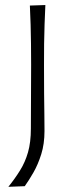

<svg xmlns="http://www.w3.org/2000/svg" viewBox="-20 -530 291 750"><path d="M12.7 199.7 76.7 197.3Q92.8 174.8 110.6 143.8Q128.4 112.8 141.1 72.5Q153.8 32.2 153.8 -18.1Q153.8 -49.8 153.3 -84.2Q152.8 -118.7 152.3 -165Q151.9 -211.4 151.9 -277.3Q151.9 -320.8 152.3 -359.4Q152.8 -397.9 154.1 -434.8Q155.3 -471.7 157.2 -510.3L96.7 -508.3Q98.6 -470.2 99.6 -433.6Q100.6 -397 101.1 -358.9Q101.6 -320.8 101.6 -277.3L100.6 -27.8Q100.6 25.9 89.4 64.9Q78.1 104 58.3 135.7Q38.6 167.5 12.7 199.7Z"/></svg>

Font: Pinar-VF
Style: Regular
Weight: 300
Designer: Amin Abedi
Version: Version 3.0